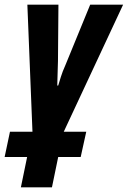

<svg xmlns="http://www.w3.org/2000/svg" viewBox="-57 -568 551 828"><path d="M167 240 194 109H291L315 0H218L474 -548H332L225 -287Q212 -258 205.5 -236.5Q199 -215 194 -199H190Q191 -228 191.5 -254.5Q192 -281 193 -305L195 -548H61L83 0H-14L-37 109H60L33 240Z"/></svg>

Font: Noto Sans UI Condensed ExtraBold
Style: Italic
Weight: 800
Width: 3
Designer: Monotype Design Team
Foundry: Monotype Imaging Inc.
Version: 1.001